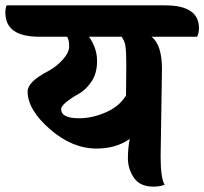

<svg xmlns="http://www.w3.org/2000/svg" viewBox="-70 -689 762 716"><path d="M400 -333 401 -448Q401 -499 397.5 -519Q394 -539 383 -552H262Q292 -509 292 -462Q292 -415 271 -384.5Q250 -354 225 -340Q158 -302 158 -282Q158 -248 225 -248Q274 -248 324.5 -270Q375 -292 400 -333ZM534 -431 529 -105Q529 -25 544 0Q526 7 502 7Q452 7 429.5 -26Q407 -59 407 -98.5Q407 -138 414 -171Q363 -135 290 -135Q199 -135 116 -207.5Q33 -280 33 -348Q33 -384 110 -424Q140 -440 164 -466.5Q188 -493 188 -517Q188 -541 180 -552H76Q-50 -552 -50 -642Q-50 -659 -45 -669H546Q672 -669 672 -584Q672 -566 665 -552H495Q534 -522 534 -431Z"/></svg>

Font: Laila
Style: Bold
Weight: 700
Designer: Hitesh Malaviya
Foundry: Indian Type Foundry
Version: Version 1.302;PS 1.0;hotconv 1.0.78;makeotf.lib2.5.61930; tt